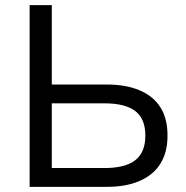

<svg xmlns="http://www.w3.org/2000/svg" viewBox="-20 -725 722 745"><path d="M95 0V-705H181V-397H395Q469 -397 522 -374.5Q575 -352 602.5 -308.5Q630 -265 630 -199Q630 -134 602.5 -90Q575 -46 522 -23Q469 0 395 0ZM181 -73H386Q466 -73 505 -103.5Q544 -134 544 -199Q544 -264 505 -294Q466 -324 386 -324H181Z"/></svg>

Font: Nunito Sans 10pt
Style: Regular
Weight: 400
Designer: Vernon Adams
Foundry: Vernon Adams
Version: Version 3.101;gftools[0.9.27]